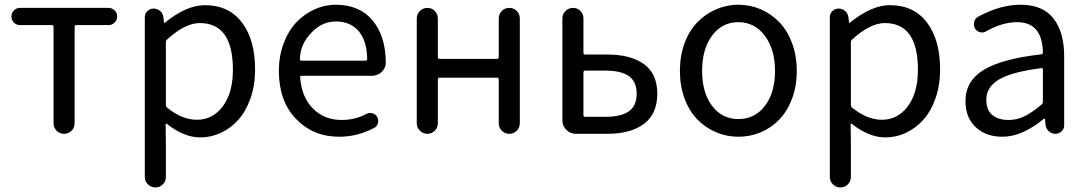

<svg xmlns="http://www.w3.org/2000/svg" viewBox="-20 -577 4689 828"><path d="M210.9 -45.9V-461.9Q210.9 -468.8 204.1 -468.8H66.4Q50.8 -468.8 40 -479.5Q29.3 -490.2 29.3 -505.9Q29.3 -521.5 40 -532.2Q50.8 -543 66.4 -543H448.2Q462.9 -543 474.1 -532.2Q485.4 -521.5 485.4 -505.9Q485.4 -490.2 474.1 -479.5Q462.9 -468.8 448.2 -468.8H309.6Q301.8 -468.8 301.8 -461.9V-45.9Q301.8 -26.4 288.6 -13.2Q275.4 0 256.3 0Q237.3 0 224.1 -13.2Q210.9 -26.4 210.9 -45.9Z M604.5 186.5V-502.9Q604.5 -518.6 615.7 -529.3Q627 -540 642.6 -540Q658.2 -540 670.4 -529.8Q682.6 -519.5 684.6 -502.9L687.5 -479.5Q687.5 -478.5 689 -478.5Q690.4 -478.5 691.4 -479.5Q784.2 -554.7 863.3 -554.7Q966.8 -554.7 1023.4 -480Q1080.1 -405.3 1080.1 -277.3Q1080.1 -210 1060.5 -153.8Q1041 -97.7 1008.3 -61Q975.6 -24.4 933.1 -4.4Q890.6 15.6 843.8 15.6Q773.4 15.6 699.2 -43Q697.3 -43.9 695.3 -43Q693.4 -42 694.3 -40L695.3 47.9V186.5Q695.3 205.1 682.1 218.3Q668.9 231.4 650.4 231.4Q631.8 231.4 618.2 218.3Q604.5 205.1 604.5 186.5ZM829.1 -60.5Q897.5 -60.5 940.9 -118.7Q984.4 -176.8 984.4 -276.4Q984.4 -477.5 841.8 -477.5Q778.3 -477.5 701.2 -407.2Q695.3 -402.3 695.3 -395.5V-125Q695.3 -117.2 701.2 -112.3Q765.6 -60.5 829.1 -60.5Z M1442.4 12.7Q1331.1 12.7 1256.8 -64Q1182.6 -140.6 1182.6 -271.5Q1182.6 -335 1203.1 -389.6Q1223.6 -444.3 1257.8 -480.5Q1292 -516.6 1336.4 -536.6Q1380.9 -556.6 1427.7 -556.6Q1529.3 -556.6 1585.9 -490.2Q1643.6 -420.9 1643.6 -306.6Q1643.6 -283.2 1626 -266.6Q1607.4 -250 1582 -250H1281.2Q1273.4 -250 1274.4 -243.2Q1280.3 -159.2 1329.1 -109.4Q1377.9 -59.6 1454.1 -59.6Q1510.7 -59.6 1560.5 -85.9Q1572.3 -91.8 1585.9 -88.4Q1599.6 -85 1606.4 -73.2Q1613.3 -60.5 1609.9 -46.4Q1606.4 -32.2 1593.8 -25.4Q1521.5 12.7 1442.4 12.7ZM1273.4 -320.3Q1273.4 -315.4 1280.3 -315.4H1556.6Q1563.5 -315.4 1563.5 -322.3Q1563.5 -322.3 1563.5 -322.3Q1562.5 -400.4 1526.9 -442.4Q1491.2 -484.4 1428.7 -484.4Q1371.1 -484.4 1327.1 -440.4Q1273.4 -387.7 1273.4 -320.3Z M1777.3 -45.9V-497.1Q1777.3 -516.6 1791 -529.8Q1804.7 -543 1823.2 -543Q1841.8 -543 1855 -529.8Q1868.2 -516.6 1868.2 -497.1V-330.1Q1868.2 -323.2 1876 -323.2H2123Q2130.9 -323.2 2130.9 -330.1V-497.1Q2130.9 -516.6 2144 -529.8Q2157.2 -543 2176.3 -543Q2195.3 -543 2208.5 -529.8Q2221.7 -516.6 2221.7 -497.1V-45.9Q2221.7 -26.4 2208.5 -13.2Q2195.3 0 2176.3 0Q2157.2 0 2144 -13.2Q2130.9 -26.4 2130.9 -45.9V-234.4Q2130.9 -242.2 2123 -242.2H1876Q1868.2 -242.2 1868.2 -234.4V-45.9Q1868.2 -26.4 1855 -13.2Q1841.8 0 1823.2 0Q1804.7 0 1791 -13.2Q1777.3 -26.4 1777.3 -45.9Z M2462.9 0Q2439.5 0 2422.4 -17.1Q2405.3 -34.2 2405.3 -57.6V-497.1Q2405.3 -516.6 2418.9 -529.8Q2432.6 -543 2451.2 -543Q2469.7 -543 2482.9 -529.8Q2496.1 -516.6 2496.1 -497.1V-349.6Q2496.1 -341.8 2503.9 -341.8H2599.6Q2700.2 -341.8 2757.3 -300.3Q2814.5 -258.8 2814.5 -172.9Q2814.5 -85.9 2757.3 -43Q2700.2 0 2599.6 0ZM2496.1 -80.1Q2496.1 -73.2 2503.9 -73.2H2589.8Q2659.2 -73.2 2692.4 -97.2Q2725.6 -121.1 2725.6 -172.9Q2725.6 -224.6 2692.4 -248.5Q2659.2 -272.5 2589.8 -272.5H2503.9Q2496.1 -272.5 2496.1 -264.6Z M2912.1 -271.5Q2912.1 -336.9 2932.6 -391.6Q2953.1 -446.3 2988.3 -481.9Q3023.4 -517.6 3068.8 -537.1Q3114.3 -556.6 3164.6 -556.6Q3214.8 -556.6 3260.3 -537.1Q3305.7 -517.6 3340.3 -481.9Q3375 -446.3 3395.5 -391.6Q3416 -336.9 3416 -271.5Q3416 -205.1 3395.5 -150.9Q3375 -96.7 3340.3 -61Q3305.7 -25.4 3260.3 -6.3Q3214.8 12.7 3164.6 12.7Q3114.3 12.7 3068.8 -6.3Q3023.4 -25.4 2988.3 -61Q2953.1 -96.7 2932.6 -150.9Q2912.1 -205.1 2912.1 -271.5ZM3322.3 -271.5Q3322.3 -364.3 3278.3 -422.9Q3234.4 -481.4 3164.1 -481.4Q3093.8 -481.4 3050.8 -423.3Q3007.8 -365.2 3007.8 -271.5Q3007.8 -177.7 3050.8 -120.6Q3093.8 -63.5 3164.6 -63.5Q3235.4 -63.5 3278.8 -120.6Q3322.3 -177.7 3322.3 -271.5Z M3558.6 186.5V-502.9Q3558.6 -518.6 3569.8 -529.3Q3581.1 -540 3596.7 -540Q3612.3 -540 3624.5 -529.8Q3636.7 -519.5 3638.7 -502.9L3641.6 -479.5Q3641.6 -478.5 3643.1 -478.5Q3644.5 -478.5 3645.5 -479.5Q3738.3 -554.7 3817.4 -554.7Q3920.9 -554.7 3977.5 -480Q4034.2 -405.3 4034.2 -277.3Q4034.2 -210 4014.6 -153.8Q3995.1 -97.7 3962.4 -61Q3929.7 -24.4 3887.2 -4.4Q3844.7 15.6 3797.9 15.6Q3727.5 15.6 3653.3 -43Q3651.4 -43.9 3649.4 -43Q3647.5 -42 3648.4 -40L3649.4 47.9V186.5Q3649.4 205.1 3636.2 218.3Q3623 231.4 3604.5 231.4Q3585.9 231.4 3572.3 218.3Q3558.6 205.1 3558.6 186.5ZM3783.2 -60.5Q3851.6 -60.5 3895 -118.7Q3938.5 -176.8 3938.5 -276.4Q3938.5 -477.5 3795.9 -477.5Q3732.4 -477.5 3655.3 -407.2Q3649.4 -402.3 3649.4 -395.5V-125Q3649.4 -117.2 3655.3 -112.3Q3719.7 -60.5 3783.2 -60.5Z M4302.7 12.7Q4232.4 12.7 4188 -28.3Q4143.6 -69.3 4143.6 -140.6Q4143.6 -227.5 4221.7 -275.4Q4299.8 -323.2 4470.7 -342.8Q4477.5 -343.8 4477.5 -351.6Q4474.6 -481.4 4366.2 -481.4Q4302.7 -481.4 4233.4 -442.4Q4220.7 -434.6 4206.5 -438Q4192.4 -441.4 4184.6 -454.1Q4177.7 -467.8 4181.2 -482.4Q4184.6 -497.1 4198.2 -504.9Q4293 -556.6 4380.9 -556.6Q4476.6 -556.6 4522.9 -497.6Q4569.3 -438.5 4569.3 -334V-37.1Q4569.3 -21.5 4558.1 -10.7Q4546.9 0 4531.2 0Q4515.6 0 4503.4 -10.7Q4491.2 -21.5 4489.3 -37.1L4486.3 -63.5Q4486.3 -65.4 4484.9 -65.4Q4483.4 -65.4 4481.4 -64.5Q4387.7 12.7 4302.7 12.7ZM4329.1 -59.6Q4366.2 -59.6 4399.4 -76.2Q4432.6 -92.8 4472.7 -127Q4477.5 -131.8 4477.5 -139.6V-276.4Q4477.5 -283.2 4472.7 -283.2Q4471.7 -283.2 4470.7 -283.2Q4341.8 -266.6 4287.6 -233.9Q4233.4 -201.2 4233.4 -147.5Q4233.4 -102.5 4259.3 -81.1Q4285.2 -59.6 4329.1 -59.6Z"/></svg>

Font: Gen Jyuu Gothic P Regular
Style: Regular
Weight: 400
Designer: [Source Han Sans]
Ryoko NISHIZUKA  (kana & ideographs); Paul D. Hunt (Latin, Greek & Cyrillic); Wenlong ZHANG  (bopomofo
Version: Version 1.002.20150607